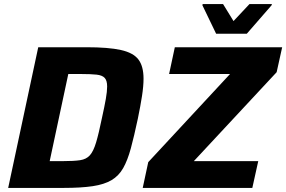

<svg xmlns="http://www.w3.org/2000/svg" viewBox="-20 -919 1400 939"><path d="M20 0 167 -688H403Q510 -688 571 -674.5Q632 -661 657 -628Q682 -595 682 -534Q682 -498 674.5 -449.5Q667 -401 654 -338Q636 -253 620 -194Q604 -135 582.5 -97Q561 -59 525.5 -38Q490 -17 433.5 -8.5Q377 0 291 0ZM223 -131H288Q341 -131 371.5 -135.5Q402 -140 419.5 -159.5Q437 -179 450 -222.5Q463 -266 479 -344Q491 -398 497.5 -435Q504 -472 504 -496Q504 -525 492 -538Q480 -551 452 -554Q424 -557 378 -557H314ZM678 0 705 -126 1105 -557H807L835 -688H1360L1333 -566L928 -131H1243L1214 0ZM1037 -754 970 -893 971 -899H1071L1122 -816L1200 -899H1310L1308 -893L1187 -754Z"/></svg>

Font: Saira
Style: Bold Italic
Weight: 700
Italic angle: -12°
Designer: Hector Gatti with collaboration of the Omnibus-Type team
Foundry: Omnibus-Type
Version: Version 1.100; ttfautohint (v1.8.3)